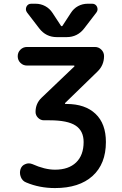

<svg xmlns="http://www.w3.org/2000/svg" viewBox="-20 -1001 644 1010"><path d="M73.2 -705.1Q73.2 -725.6 87.4 -739.7Q101.6 -753.9 122.1 -753.9H479.5Q499 -753.9 513.2 -739.7Q527.3 -725.6 527.3 -706.1Q527.3 -658.2 493.2 -625L322.3 -459Q321.3 -458 321.8 -456.1Q322.3 -454.1 324.2 -454.1H330.1Q427.7 -454.1 482.4 -402.3Q537.1 -350.6 537.1 -253.9Q537.1 -138.7 466.8 -75.2Q396.5 -11.7 269.5 -11.7Q187.5 -11.7 118.2 -41Q97.7 -48.8 89.8 -69.3Q85 -81.1 85 -91.8Q85 -101.6 87.9 -111.3Q94.7 -130.9 113.3 -137.7Q122.1 -141.6 130.9 -141.6Q140.6 -141.6 150.4 -137.7Q215.8 -108.4 269.5 -108.4Q340.8 -108.4 380.4 -146.5Q419.9 -184.6 419.9 -253.9Q419.9 -312.5 377.9 -340.3Q335.9 -368.2 240.2 -368.2H210.9Q193.4 -368.2 180.2 -381.3Q167 -394.5 167 -412.1Q167 -457 199.2 -487.3L371.1 -651.4Q372.1 -652.3 371.6 -654.3Q371.1 -656.2 369.1 -656.2H122.1Q101.6 -656.2 87.4 -670.4Q73.2 -684.6 73.2 -705.1ZM300.8 -865.2Q301.8 -863.3 304.7 -863.3Q307.6 -863.3 308.6 -865.2L352.5 -932.6Q367.2 -956.1 390.6 -968.8Q414.1 -981.4 441.4 -981.4H464.8Q482.4 -981.4 490.2 -965.8Q493.2 -959 493.2 -952.1Q493.2 -943.4 487.3 -935.5L422.9 -851.6Q387.7 -805.7 330.1 -805.7H279.3Q221.7 -805.7 186.5 -851.6L122.1 -935.5Q116.2 -943.4 116.2 -952.1Q116.2 -959 119.1 -965.8Q127 -981.4 144.5 -981.4H167Q194.3 -981.4 217.8 -968.8Q241.2 -956.1 255.9 -933.6Z"/></svg>

Font: Gen Jyuu Gothic Medium
Style: Regular
Weight: 500
Designer: [Source Han Sans]
Ryoko NISHIZUKA  (kana & ideographs); Paul D. Hunt (Latin, Greek & Cyrillic); Wenlong ZHANG  (bopomofo
Version: Version 1.002.20150607